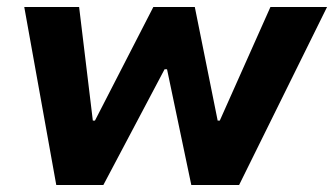

<svg xmlns="http://www.w3.org/2000/svg" viewBox="-20 -526 950 546"><path d="M140 0 49 -506H205L244 -183H250L416 -506H534L599 -183H605L749 -506H910L660 0H524L455 -329H448L274 0Z"/></svg>

Font: Nunito Sans 6pt ExtraBold
Style: Italic
Weight: 800
Italic angle: -9°
Version: Version 3.101;gftools[0.9.27]